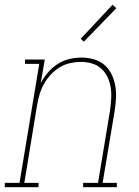

<svg xmlns="http://www.w3.org/2000/svg" viewBox="-57 -777 577 797"><path d="M-37 0V-18H24L106 -512H47V-530H129L112 -432Q124 -455 142 -476Q160 -497 182.5 -511.5Q205 -526 230.5 -532Q256 -538 281 -538Q307 -538 332 -531Q357 -524 376 -508Q395 -492 406 -469Q417 -446 421.5 -421Q426 -396 424.5 -369.5Q423 -343 419 -317L369 -18H428V0H288V-18H350L400 -320Q403 -343 404.5 -367Q406 -391 402.5 -413.5Q399 -436 389.5 -456.5Q380 -477 363.5 -492Q347 -507 325 -513.5Q303 -520 279 -520Q257 -520 234 -515Q211 -510 190.5 -497.5Q170 -485 153.5 -467Q137 -449 125.5 -428.5Q114 -408 107.5 -386Q101 -364 97 -341L44 -18H103V0ZM291 -604 278 -616 410 -757 426 -743Z"/></svg>

Font: Iosevka Slab Thin Oblique
Style: Regular
Weight: 100
Italic angle: -9°
Monospace: yes
Designer: Belleve Invis
Foundry: Belleve Invis
Version: Version 11.1.0; ttfautohint (v1.8.3)